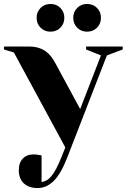

<svg xmlns="http://www.w3.org/2000/svg" viewBox="-40 -735 640 970"><path d="M0 0ZM470 -455 395 -485V-500H580V-485L500 -455L300 60Q268 143 231.5 179Q195 215 150 215Q105 215 80 191Q55 167 55 125Q55 87 75.5 66Q96 45 130 45Q138 45 144.5 46Q151 47 157 48Q163 49 170 50V185Q183 183 195.5 176Q208 169 220 154.5Q232 140 244 117Q256 94 270 60L290 10L30 -470L-20 -485V-500H105Q133 -500 154 -493.5Q175 -487 190.5 -476Q206 -465 218 -449.5Q230 -434 240 -415L365 -184ZM145 -645Q145 -675 165 -695Q185 -715 215 -715Q245 -715 265 -695Q285 -675 285 -645Q285 -615 265 -595Q245 -575 215 -575Q185 -575 165 -595Q145 -615 145 -645ZM330 -645Q330 -675 350 -695Q370 -715 400 -715Q430 -715 450 -695Q470 -675 470 -645Q470 -615 450 -595Q430 -575 400 -575Q370 -575 350 -595Q330 -615 330 -645Z"/></svg>

Font: Yeseva One
Style: Regular
Weight: 400
Designer: Jovanny Lemonad
Foundry: Jovanny Lemonad
Version: Version 2.001; ttfautohint (v0.91) -l 8 -r 50 -G 200 -x 0 -w